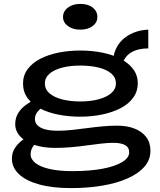

<svg xmlns="http://www.w3.org/2000/svg" viewBox="-20 -742 822 984"><path d="M344 222Q248 222 180 203Q112 184 76.5 150Q41 116 41 71Q41 40 56.5 16.5Q72 -7 95 -24Q118 -41 141 -51L191 -24Q171 -17 154 2.5Q137 22 137 49Q137 74 161.5 93.5Q186 113 234 124Q282 135 351 135Q439 135 504 123Q569 111 605.5 89Q642 67 642 39Q642 13 621 1.5Q600 -10 561 -10Q533 -10 498 -6Q463 -2 423.5 3.5Q384 9 343 12.5Q302 16 264 16Q200 16 154 0Q108 -16 83 -43.5Q58 -71 58 -106Q58 -140 75.5 -166Q93 -192 121.5 -210.5Q150 -229 183 -241L229 -209Q214 -203 197.5 -192Q181 -181 170 -166Q159 -151 159 -131Q159 -114 171.5 -100.5Q184 -87 210 -79.5Q236 -72 277 -72Q310 -72 348.5 -76Q387 -80 427 -85.5Q467 -91 506 -94.5Q545 -98 580 -98Q631 -98 669.5 -83Q708 -68 729.5 -39.5Q751 -11 751 31Q751 77 720 112.5Q689 148 633.5 172.5Q578 197 504 209.5Q430 222 344 222ZM391 -144Q332 -144 279 -154.5Q226 -165 185.5 -186Q145 -207 121.5 -239Q98 -271 98 -314Q98 -356 122 -388Q146 -420 187 -441Q228 -462 280.5 -472.5Q333 -483 391 -483Q450 -483 503 -472.5Q556 -462 597 -441Q638 -420 662 -388.5Q686 -357 686 -315Q686 -273 662 -240.5Q638 -208 597 -187Q556 -166 503 -155Q450 -144 391 -144ZM391 -222Q444 -222 485 -233Q526 -244 550 -264.5Q574 -285 574 -315Q574 -345 550 -365.5Q526 -386 484.5 -396Q443 -406 391 -406Q340 -406 299 -395.5Q258 -385 234 -364.5Q210 -344 210 -314Q210 -284 234 -263.5Q258 -243 299 -232.5Q340 -222 391 -222ZM600 -395 559 -432Q563 -473 579.5 -502Q596 -531 621.5 -550Q647 -569 677 -579Q707 -589 740 -590V-494Q687 -494 651 -472.5Q615 -451 600 -395ZM391 -590Q353 -590 328 -608.5Q303 -627 303 -655Q303 -684 328 -703Q353 -722 391 -722Q432 -722 455.5 -703Q479 -684 479 -655Q479 -627 455 -608.5Q431 -590 391 -590Z"/></svg>

Font: BioRhyme SemiExpanded Medium
Style: Regular
Weight: 500
Width: 6
Designer: Aoife Mooney
Foundry: Aoife Mooney Type
Version: Version 1.600;gftools[0.9.33]